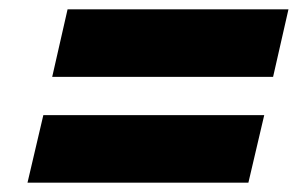

<svg xmlns="http://www.w3.org/2000/svg" viewBox="-20 -531 644 412"><path d="M599 -511 566 -366H92L125 -511ZM547 -284 513 -139H39L73 -284Z"/></svg>

Font: Work Sans Black
Style: Italic
Weight: 900
Italic angle: -13°
Designer: Wei Huang
Foundry: Wei Huang
Version: Version 2.009; ttfautohint (v1.8.3)